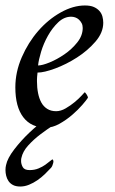

<svg xmlns="http://www.w3.org/2000/svg" viewBox="-33 -460 419 701"><path d="M277 -440Q234 -440 188.5 -414.5Q143 -389 106.5 -347Q70 -305 46.5 -251Q23 -197 23 -141Q23 -70 52 -32Q81 6 135 6Q159 6 184 -8Q209 -22 230.5 -40.5Q252 -59 267.5 -77Q283 -95 288 -103Q288 -108 283 -115.5Q278 -123 276 -123Q275 -122 265 -111Q255 -100 240 -87.5Q225 -75 207 -64.5Q189 -54 172 -54Q153 -54 139.5 -62.5Q126 -71 118 -85.5Q110 -100 106 -120Q102 -140 102 -163Q102 -165 102 -170Q102 -175 102.5 -180Q103 -185 103.5 -189.5Q104 -194 104 -195Q128 -195 168.5 -210Q209 -225 248 -250Q287 -275 315.5 -308Q344 -341 344 -377Q344 -388 341 -399.5Q338 -411 330 -420Q322 -429 309.5 -434.5Q297 -440 277 -440ZM106 -221Q108 -241 117 -271Q126 -301 142 -329.5Q158 -358 179.5 -378.5Q201 -399 227 -399Q234 -399 241.5 -396.5Q249 -394 255 -388.5Q261 -383 265 -375.5Q269 -368 269 -358Q269 -330 249 -305Q229 -280 202 -261.5Q175 -243 148 -232Q121 -221 106 -221ZM170 -43Q160 -43 132 -23.5Q104 -4 74 24.5Q44 53 19 85.5Q-6 118 -11 143Q-12 147 -12.5 151.5Q-13 156 -13 161Q-13 171 -10.5 181.5Q-8 192 -2 201Q4 210 14.5 215.5Q25 221 41 221Q57 221 73 214.5Q89 208 103.5 198Q118 188 130.5 176Q143 164 153 153Q156 150 158 145Q160 140 161 136Q163 130 161.5 126Q160 122 159 122Q157 122 150 128Q143 134 132.5 141.5Q122 149 107.5 155Q93 161 75 161Q56 161 50 150Q44 139 44 128Q44 120 45 117Q50 93 70 71Q90 49 114.5 30.5Q139 12 161.5 -2.5Q184 -17 194 -25Q196 -27 197 -28.5Q198 -30 198 -32Q198 -35 195.5 -37Q193 -39 189 -40.5Q185 -42 180 -42.5Q175 -43 170 -43Z"/></svg>

Font: Vermiglione
Style: Italic
Weight: 400
Italic angle: -11°
Version: Version 1.105